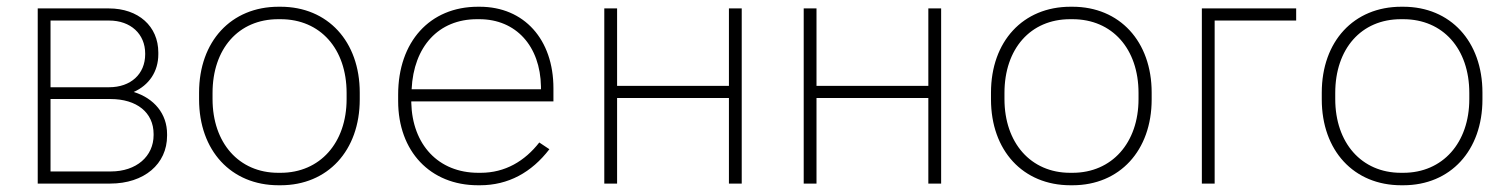

<svg xmlns="http://www.w3.org/2000/svg" viewBox="-20 -545 4478 570"><path d="M92 0H307C408 0 476 -58 476 -142V-147C476 -207 438 -253 377 -272C422 -292 450 -332 450 -384V-389C450 -467 391 -520 303 -520H92ZM130 -286V-484H304C368 -484 411 -444 411 -386V-384C411 -325 368 -286 304 -286ZM130 -36V-251H308C386 -251 436 -211 436 -147V-144C436 -81 385 -36 309 -36Z M807 5H813C953 5 1048 -98 1048 -250V-270C1048 -422 953 -525 813 -525H807C666 -525 571 -422 571 -270V-250C571 -98 666 5 807 5ZM806 -32C689 -32 611 -121 611 -251V-269C611 -400 688 -488 806 -488H813C931 -488 1009 -400 1009 -269V-251C1009 -121 930 -32 813 -32Z M1399 5H1405C1489 5 1558 -33 1611 -102L1581 -122C1538 -67 1480 -32 1407 -32H1400C1281 -32 1204 -116 1201 -240V-244H1623V-283C1623 -428 1536 -525 1404 -525H1399C1256 -525 1162 -421 1162 -264V-245C1162 -96 1257 5 1399 5ZM1202 -280C1208 -407 1282 -488 1396 -488H1403C1512 -488 1584 -408 1586 -288V-280Z M1774 0H1812V-254H2144V0H2182V-520H2144V-290H1812V-520H1774Z M2366 0H2404V-254H2736V0H2774V-520H2736V-290H2404V-520H2366Z M3158 5H3164C3304 5 3399 -98 3399 -250V-270C3399 -422 3304 -525 3164 -525H3158C3017 -525 2922 -422 2922 -270V-250C2922 -98 3017 5 3158 5ZM3157 -32C3040 -32 2962 -121 2962 -251V-269C2962 -400 3039 -488 3157 -488H3164C3282 -488 3360 -400 3360 -269V-251C3360 -121 3281 -32 3164 -32Z M3548 0H3586V-484H3828V-520H3548Z M4140 5H4146C4286 5 4381 -98 4381 -250V-270C4381 -422 4286 -525 4146 -525H4140C3999 -525 3904 -422 3904 -270V-250C3904 -98 3999 5 4140 5ZM4139 -32C4022 -32 3944 -121 3944 -251V-269C3944 -400 4021 -488 4139 -488H4146C4264 -488 4342 -400 4342 -269V-251C4342 -121 4263 -32 4146 -32Z"/></svg>

Font: Fixel Text ExtraLight
Style: Regular
Weight: 200
Width: 4
Designer: AlfaBravo + MacPaw
Foundry: Kyrylo Tkachov, Marchela Mozhyna, Serhii Makarenko, Maria Weinstein, Zakhar Kryvoshyya
Version: Version 1.211